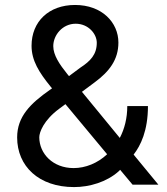

<svg xmlns="http://www.w3.org/2000/svg" viewBox="-20 -755 682 785"><path d="M282.7 9.9C346.2 9.9 416.2 -11 464.5 -54L471.2 -60.7L522 0H627.5L526.3 -122.9C554.7 -159.4 584.9 -220.2 584.9 -321.4H500.4C500.4 -271.7 489 -227.6 469.8 -191.1L315 -379.6L367.5 -418.7C427.2 -462.7 464.1 -511.4 464.1 -581C464.1 -663 397 -734.7 286.9 -734.7C179.3 -734.7 109 -666.5 109 -567.8C109 -507.1 140.3 -458.5 185.4 -402.7L192.8 -393.8L184.3 -387.8C104 -331.7 50.1 -278.1 50.1 -193.2C50.1 -75.6 138.5 9.9 282.7 9.9ZM140.6 -193.9C140.6 -214.1 158.7 -263.5 221.6 -310L247.5 -329.2L418 -124.3C378.9 -87.7 329.5 -67.8 280.9 -67.8C196 -67.8 140.6 -127.1 140.6 -193.9ZM197.8 -566.4C197.8 -611.2 235.4 -658 289.4 -658C341.3 -658 375.7 -616.5 375.7 -580.3C375.7 -532.3 349.8 -505.3 308.9 -478.7L262.1 -443.9L255.3 -452.1C223.4 -491.8 197.8 -529.5 197.8 -566.4Z"/></svg>

Font: GiG Sans Text
Style: Regular
Weight: 400
Designer: Andreas Faust
Version: Version 1.100;FEAKit 1.0